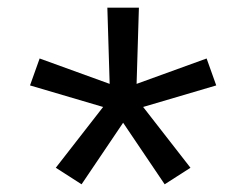

<svg xmlns="http://www.w3.org/2000/svg" viewBox="-20 -763 640 499"><path d="M192 -284 125 -327 248 -485 58 -541 83 -611 265 -545 259 -743H341L335 -545L517 -611L542 -541L352 -485L475 -327L408 -284L300 -444Z"/></svg>

Font: Iosevka Fixed Extended
Style: Regular
Weight: 400
Width: 7
Monospace: yes
Designer: Belleve Invis
Foundry: Belleve Invis
Version: Version 24.1.1; ttfautohint (v1.8.4)